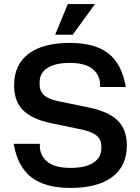

<svg xmlns="http://www.w3.org/2000/svg" viewBox="-20 -910 687 940"><path d="M47 -206H175V-196Q175 -148 212 -118Q249 -88 325 -88Q397 -88 436.5 -113Q476 -138 476 -183V-194Q476 -227 452.5 -246.5Q429 -266 375 -277L230 -307Q135 -327 92 -371.5Q49 -416 49 -492Q49 -593 119.5 -646.5Q190 -700 322 -700Q445 -700 511 -648Q577 -596 596 -484H470V-494Q470 -542 433.5 -572Q397 -602 322 -602Q251 -602 212.5 -577.5Q174 -553 174 -507V-496Q174 -463 197 -443Q220 -423 273 -413L418 -383Q513 -363 557 -319Q601 -275 601 -198Q601 -97 529.5 -43.5Q458 10 325 10Q201 10 133.5 -42Q66 -94 47 -206ZM312 -890H445L336 -740H250Z"/></svg>

Font: Mozilla Text BETA SemiBold
Style: Regular
Weight: 600
Designer: Studio DRAMA
Foundry: Studio DRAMA
Version: Version 0.100